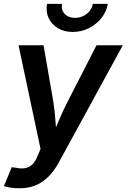

<svg xmlns="http://www.w3.org/2000/svg" viewBox="-35 -778 663 1005"><path d="M-14.6 196.3 26.4 97.2 48.3 100.1Q74.7 106 96.2 102.3Q117.7 98.6 134 83Q150.4 67.4 161.6 38.6L177.2 1.5L62 -541H192.9L243.7 -248.5Q252 -197.8 255.1 -147Q258.3 -96.2 263.2 -43.5H229.5Q251.5 -96.2 272.9 -147.2Q294.4 -198.2 320.3 -248.5L470.2 -541H607.9L272.5 72.8Q249.5 115.2 219.7 145.5Q189.9 175.8 152.3 191.7Q114.7 207.5 67.4 207.5Q42.5 207.5 20.5 204.1Q-1.5 200.7 -14.6 196.3ZM345.2 -610.8Q300.3 -610.8 267.6 -630.6Q234.9 -650.4 219.5 -683.6Q204.1 -716.8 210.9 -757.8H289.6Q284.2 -726.1 303.5 -705.3Q322.8 -684.6 357.9 -684.6Q380.9 -684.6 400.6 -694.1Q420.4 -703.6 433.8 -720Q447.3 -736.3 450.7 -757.8H529.3Q522.5 -716.8 495.8 -683.3Q469.2 -649.9 429.9 -630.4Q390.6 -610.8 345.2 -610.8Z"/></svg>

Font: Inter 17pt SemiBold
Style: Italic
Weight: 600
Italic angle: -9.3988°
Version: Version 4.001;git-66647c0bb